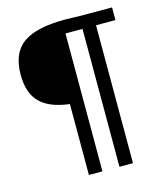

<svg xmlns="http://www.w3.org/2000/svg" viewBox="-105 -696 724 850"><g transform="rotate(-15 256.5 -271.0)"><path d="M337 75V-557H259V75H197V-250Q106 -261 63 -304Q20 -347 20 -431Q20 -531 80.5 -574Q141 -617 273 -617Q287 -617 312.5 -616Q338 -615 353 -615H488V-557H399V75Z"/></g></svg>

Font: LeckerliOne
Style: Regular
Weight: 400
Designer: Gesine Todt
Foundry: Gesine Todt
Version: Version 1.000